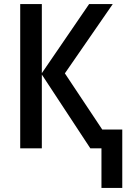

<svg xmlns="http://www.w3.org/2000/svg" viewBox="-20 -734 639 950"><path d="M538 -714 301 -371 486 -93H585V196H482V0H427L187 -365V0H80V-714H187V-372L421 -714Z"/></svg>

Font: Noto Sans Display SemiCondensed Medium
Style: Regular
Weight: 500
Width: 4
Designer: Monotype Design Team
Foundry: Monotype Imaging Inc.
Version: Version 2.003